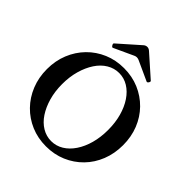

<svg xmlns="http://www.w3.org/2000/svg" viewBox="-235 -1028 1196 1196"><g transform="rotate(45 363.5 -429.5)"><path d="M364 13Q292 13 231 -13Q170 -39 124.5 -85.5Q79 -132 53.5 -195Q28 -258 28 -332Q28 -406 53.5 -468.5Q79 -531 124.5 -577.5Q170 -624 231 -650Q292 -676 364 -676Q436 -676 497 -650Q558 -624 603.5 -577.5Q649 -531 674 -468.5Q699 -406 699 -332Q699 -258 674 -195Q649 -132 603.5 -85.5Q558 -39 497 -13Q436 13 364 13ZM364 -33Q407 -33 444 -55.5Q481 -78 508.5 -119Q536 -160 551 -214.5Q566 -269 566 -333Q566 -397 551 -451.5Q536 -506 508.5 -547Q481 -588 444 -610.5Q407 -633 364 -633Q321 -633 283.5 -610.5Q246 -588 219 -547Q192 -506 176.5 -451.5Q161 -397 161 -333Q161 -269 176.5 -214.5Q192 -160 219 -119Q246 -78 283.5 -55.5Q321 -33 364 -33ZM225 -716Q219 -713 212 -724Q205 -735 210 -740L348 -862Q359 -872 373 -872Q386 -872 397 -862L537 -738Q542 -733 535.5 -723Q529 -713 522 -716L391 -776Q381 -780 373 -780Q363 -780 355 -776Z"/></g></svg>

Font: Junicode VF
Style: Regular
Weight: 400
Designer: Peter S. Baker
Version: Version 2.213